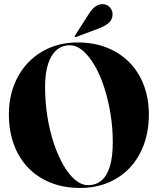

<svg xmlns="http://www.w3.org/2000/svg" viewBox="-20 -920 781 950"><path d="M364 -710Q444.5 -710 509.2 -684.2Q574 -658.5 620.5 -611Q667 -563.5 691.8 -498Q716.5 -432.5 716.5 -353.5Q716.5 -272 692 -205Q667.5 -138 622.2 -90Q577 -42 514.5 -16Q452 10 376.5 10Q296 10 231.2 -15.8Q166.5 -41.5 120.2 -89.2Q74 -137 49 -204Q24 -271 24 -353.5Q24 -432 49 -497.5Q74 -563 119.5 -610.5Q165 -658 227.2 -684Q289.5 -710 364 -710ZM538 -217Q538 -290 526.2 -360Q514.5 -430 494.5 -490.8Q474.5 -551.5 447.2 -597.8Q420 -644 389 -670Q358 -696 325 -696Q287.5 -696 260 -672.5Q232.5 -649 217.8 -603.2Q203 -557.5 203 -491Q203 -416 214.2 -344.8Q225.5 -273.5 246 -212Q266.5 -150.5 293.2 -103.8Q320 -57 351.2 -30.5Q382.5 -4 415.5 -4Q455 -4 482.2 -27Q509.5 -50 523.8 -97Q538 -144 538 -217ZM420.5 -852.5Q435 -876 452.2 -888Q469.5 -900 488 -899.5Q511 -899 524.2 -882.8Q537.5 -866.5 537 -850.5Q536.5 -820.5 516.2 -805Q496 -789.5 472 -780.5L356.5 -737Q355.5 -736.5 353.2 -736.2Q351 -736 350 -738Q349.5 -739 349.8 -740.8Q350 -742.5 351 -744Z"/></svg>

Font: Fraunces 120pt
Style: Bold
Weight: 700
Version: Version 1.000;[b76b70a41]